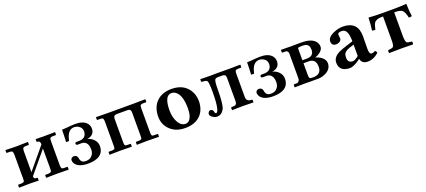

<svg xmlns="http://www.w3.org/2000/svg" viewBox="39 -1265 4654 2098"><g transform="rotate(-20 2366.0 -216.0)"><path d="M161.1 -433.1 293 -436 294.9 -434.1V-408.2Q294.9 -402.3 289.1 -401.9H258.8Q226.6 -401.9 221.2 -383.8Q218.3 -373 217.8 -350.1V-111.8L423.8 -359.9Q423.8 -391.6 409.7 -398.4Q401.4 -401.9 390.1 -401.9Q384.8 -403.8 383.8 -407.2V-434.1L386.2 -436Q387.2 -436 477.1 -434.1L608.9 -436L609.9 -434.1V-408.2Q609.9 -402.3 604 -401.9H574.2Q543 -401.9 537.1 -385.7Q534.2 -375.5 534.2 -350.1V-77.1Q534.2 -43.5 546.4 -37.1Q555.2 -33.2 574.2 -33.2H604Q609.9 -33.2 609.9 -26.9V-1L608.9 1Q607.9 1 477.1 -1L347.2 1V-1V-27.8Q349.1 -32.2 353 -33.2H382.8Q415.5 -34.2 420.9 -48.3Q423.8 -57.6 423.8 -77.1V-312L217.8 -64.9Q217.8 -40.5 229.5 -36.1Q238.3 -33.2 254.9 -33.2Q260.7 -33.2 261.2 -26.9V-1L259.8 1Q258.8 1 161.1 -1L33.2 1L32.2 -1V-27.8Q33.7 -31.7 37.1 -33.2H67.9Q99.6 -34.2 105 -46.4Q107.9 -55.2 107.9 -75.2V-349.1Q107.9 -390.1 94.7 -397.5Q85.4 -401.9 67.9 -401.9H38.1Q32.7 -403.8 32.2 -407.2V-434.1L35.2 -436Z M821.8 -22.9Q873.5 -22.9 899.9 -62.5Q916.5 -87.9 916.5 -124Q916.5 -187.5 879.4 -211.9Q863.8 -221.7 845.7 -222.2H790.5Q777.8 -225.1 775.4 -238.8Q777.8 -252.4 790.5 -254.9H821.8Q896 -254.9 908.7 -315.4Q910.6 -324.7 910.6 -333Q910.6 -384.8 861.3 -406.7Q842.8 -414.6 824.7 -415Q761.2 -415 733.9 -339.8Q727.1 -320.3 719.7 -291L685.5 -292Q690.4 -367.7 690.4 -434.1Q719.2 -434.1 799.8 -441.9Q823.7 -443.8 847.7 -443.8Q937.5 -443.8 978.5 -397.5Q1001 -370.6 1001.5 -334Q1001.5 -258.8 914.1 -243.2Q912.1 -242.7 911.6 -243.2Q948.2 -238.8 982.4 -207.5Q1018.1 -173.3 1018.6 -126Q1018.6 -9.8 884.8 8.8Q860.4 12.2 833.5 12.2Q730.5 12.2 690.4 -37.6Q674.3 -58.6 673.8 -84Q673.8 -102.1 693.8 -113.8Q701.7 -117.7 708.5 -118.2Q746.1 -118.2 753.9 -85Q754.4 -82.5 754.4 -81.1Q760.7 -37.6 790 -27.3Q803.7 -22.9 821.8 -22.9Z M1161.1 -353Q1161.1 -391.1 1148.9 -397.9Q1139.6 -401.9 1120.1 -401.9H1090.3Q1085.9 -403.8 1085 -407.2V-434.1L1087.4 -436L1215.3 -434.1H1307.1H1433.1H1527.3L1659.2 -436L1660.2 -434.1V-408.2Q1658.2 -402.8 1655.3 -401.9H1624Q1592.3 -401.9 1587.4 -387.2Q1584.5 -377 1584 -354V-74.2Q1584 -42 1595.2 -36.1Q1603.5 -32.7 1624 -33.2H1655.3Q1659.7 -31.2 1660.2 -26.9V-1L1659.2 1L1527.3 -1L1403.3 1L1401.4 -1V-27.8Q1403.3 -32.2 1407.2 -33.2H1433.1Q1466.3 -33.2 1471.2 -45.9Q1474.1 -54.2 1474.1 -74.2V-351.1Q1474.1 -387.2 1443.4 -389.6Q1438.5 -390.1 1433.1 -390.1H1312Q1276.4 -390.1 1272 -362.3Q1271 -356.4 1271 -351.1V-74.2Q1271 -42 1282.2 -36.1Q1290.5 -32.7 1311 -33.2H1338.4Q1344.2 -33.2 1344.2 -26.9V-1L1342.3 1L1214.4 -1L1085.9 1L1084 -1V-27.8Q1085.9 -32.2 1090.3 -33.2H1120.1Q1153.3 -33.2 1158.2 -45.9Q1161.1 -54.2 1161.1 -74.2Z M1948.7 -401.9Q1866.2 -400.4 1865.7 -229Q1865.7 -142.1 1903.8 -81.5Q1935.1 -32.7 1980 -32.2Q2029.8 -32.2 2051.3 -96.2Q2063 -132.3 2063 -184.1Q2063 -334 1999.5 -384.3Q1976.1 -401.4 1948.7 -401.9ZM1726.1 -207Q1726.6 -307.1 1780.8 -370.1Q1846.2 -443.8 1964.8 -443.8Q2097.2 -443.8 2162.1 -352.5Q2202.6 -294.4 2203.1 -215.8Q2201.2 -107.9 2134.8 -46.9Q2070.3 9.8 1963.9 9.8Q1845.2 9.8 1777.3 -66.9Q1726.6 -125.5 1726.1 -207Z M2335 -27.8Q2322.8 -29.3 2318.8 -50.8Q2317.4 -69.3 2297.4 -78.6Q2291 -81.1 2285.6 -81.1Q2258.3 -74.7 2254.9 -44.9Q2254.9 -21 2290.5 -0.5Q2312 11.2 2330.6 12.2Q2382.3 12.2 2411.1 -35.6Q2419.4 -49.3 2423.8 -64Q2439.9 -128.9 2439.9 -266.1Q2439.9 -360.4 2453.1 -378.9Q2462.9 -390.6 2481.9 -391.1H2537.6Q2571.3 -391.1 2576.7 -368.2Q2578.6 -358.4 2578.6 -341.8V-77.1Q2578.6 -39.6 2550.3 -34.2Q2543.5 -33.2 2535.6 -33.2H2516.6Q2509.3 -31.2 2508.8 -23.9V-1L2510.7 1Q2511.7 1 2631.8 -1L2756.8 1L2758.8 -1V-23.9Q2757.3 -31.7 2751 -33.2H2731.9Q2692.4 -42.5 2689 -77.1V-355Q2689 -391.1 2700.7 -397.5Q2710 -401.9 2728.5 -401.9H2757.8Q2764.2 -403.8 2764.6 -409.2V-434.1L2762.7 -436Q2761.7 -436 2633.8 -434.1L2507.8 -435.1Q2506.8 -435.1 2412.6 -434.1L2300.8 -436L2297.9 -434.1V-411.1Q2297.9 -402.8 2307.1 -402.3Q2311 -402.3 2318.8 -401.9Q2356.9 -401.9 2366.7 -385.7Q2377.9 -364.7 2377.9 -258.8Q2377.9 -120.6 2360.8 -63Q2350.6 -28.8 2335 -27.8Z M2973.6 -22.9Q3025.4 -22.9 3051.8 -62.5Q3068.4 -87.9 3068.4 -124Q3068.4 -187.5 3031.2 -211.9Q3015.6 -221.7 2997.6 -222.2H2942.4Q2929.7 -225.1 2927.2 -238.8Q2929.7 -252.4 2942.4 -254.9H2973.6Q3047.9 -254.9 3060.5 -315.4Q3062.5 -324.7 3062.5 -333Q3062.5 -384.8 3013.2 -406.7Q2994.6 -414.6 2976.6 -415Q2913.1 -415 2885.7 -339.8Q2878.9 -320.3 2871.6 -291L2837.4 -292Q2842.3 -367.7 2842.3 -434.1Q2871.1 -434.1 2951.7 -441.9Q2975.6 -443.8 2999.5 -443.8Q3089.4 -443.8 3130.4 -397.5Q3152.8 -370.6 3153.3 -334Q3153.3 -258.8 3065.9 -243.2Q3064 -242.7 3063.5 -243.2Q3100.1 -238.8 3134.3 -207.5Q3169.9 -173.3 3170.4 -126Q3170.4 -9.8 3036.6 8.8Q3012.2 12.2 2985.4 12.2Q2882.3 12.2 2842.3 -37.6Q2826.2 -58.6 2825.7 -84Q2825.7 -102.1 2845.7 -113.8Q2853.5 -117.7 2860.4 -118.2Q2897.9 -118.2 2905.8 -85Q2906.2 -82.5 2906.2 -81.1Q2912.6 -37.6 2941.9 -27.3Q2955.6 -22.9 2973.6 -22.9Z M3418 -249H3471.2Q3544.4 -249 3550.8 -312.5Q3551.3 -317.9 3551.3 -323.2Q3551.3 -383.8 3504.9 -394.5Q3488.8 -397.9 3465.8 -397.9Q3422.9 -397.9 3418.9 -389.6Q3418 -385.7 3418 -363.8ZM3418 -213.9V-77.1Q3418 -45.4 3426.3 -39.1Q3436.5 -32.7 3465.8 -33.2Q3550.8 -33.2 3560.1 -103.5Q3561 -113.3 3561 -123Q3561 -207 3491.2 -213.4Q3485.4 -213.9 3480 -213.9ZM3239.3 1 3236.8 -1V-23.9Q3238.8 -32.2 3246.1 -33.2H3277.8Q3306.6 -40 3309.1 -76.2V-368.2Q3307.1 -400.9 3275.9 -401.9H3242.2Q3237.8 -402.8 3235.8 -407.2V-434.1L3237.8 -436L3371.1 -434.1L3417 -435.1H3474.1Q3604.5 -435.1 3643.1 -367.7Q3654.8 -346.7 3655.3 -323.2Q3655.3 -278.3 3597.2 -245.1Q3576.2 -233.4 3561 -231V-229Q3631.8 -208.5 3658.7 -163.1Q3668.9 -144.5 3668.9 -125Q3668.9 -47.9 3584 -14.6Q3547.4 0 3510.3 0H3418L3371.1 -1Z M4007.3 -48.3 4001 -47.9Q3946.8 -4.9 3897.5 7.3Q3887.7 9.8 3880.9 9.8Q3756.8 8.3 3755.9 -95.2Q3755.9 -160.2 3832 -197.8Q3865.7 -214.4 3935.1 -235.8L4002 -256.8Q4002 -382.3 3950.7 -398.4Q3939.5 -401.9 3924.8 -401.9Q3886.2 -400.9 3882.8 -379.4Q3881.8 -373.5 3886.7 -339.8Q3887.2 -335 3887.2 -332Q3887.2 -304.7 3854.5 -291.5Q3840.3 -286.1 3825.2 -285.6Q3774.4 -287.1 3773.4 -336.4Q3773.4 -388.2 3853.5 -421.4Q3906.7 -443.4 3959 -443.8Q4128.9 -441.4 4129.9 -271L4127.9 -127Q4127.9 -68.4 4146.5 -61.5Q4151.4 -60.1 4155.8 -60.1Q4180.2 -60.5 4197.8 -74.2Q4215.3 -58.1 4215.8 -45.9Q4155.8 9.8 4085 9.8Q4017.6 8.8 4007.3 -48.3ZM4002 -217.8 3949.7 -201.2Q3886.7 -180.7 3878.4 -140.1Q3876 -128.4 3876 -109.9Q3876 -56.2 3923.8 -50.8Q3929.2 -50.3 3934.1 -49.8Q3958 -50.8 4002 -85.9Z M4409.7 -122.1V-397H4394.5Q4328.6 -397 4306.2 -363.8Q4292 -341.8 4280.8 -288.1L4243.7 -292Q4254.4 -362.8 4255.9 -439.9Q4335.9 -434.1 4411.6 -434.1H4537.6Q4625.5 -434.1 4695.8 -439.9Q4697.3 -366.2 4706.5 -292Q4705.6 -292 4670.9 -288.1Q4655.8 -359.4 4631.3 -378.9Q4607.4 -397 4556.6 -397H4539.6V-122.1Q4539.6 -57.1 4556.6 -43.5Q4569.8 -34.2 4611.8 -32.2Q4620.1 -23.9 4615.2 -4.4Q4613.8 0 4611.8 2Q4525.4 0 4480 0Q4421.4 0 4337.9 2Q4329.6 -6.3 4334.5 -25.4Q4335.9 -29.8 4337.9 -32.2Q4385.7 -34.7 4396.5 -46.9Q4409.7 -63.5 4409.7 -122.1Z"/></g></svg>

Font: Linux Libertine O
Style: Bold
Weight: 700
Designer: Philipp H. Poll
Foundry: Philipp H. Poll
Version: Version 5.0.0